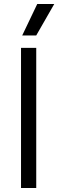

<svg xmlns="http://www.w3.org/2000/svg" viewBox="-20 -939 291 959"><path d="M85 -700H161V0H85ZM166 -919H251L161 -762H91Z"/></svg>

Font: Chakra Petch
Style: Regular
Weight: 400
Designer: Katatrad Aksorn Co.,Ltd.
Foundry: Cadson Demak Co.,Ltd.
Version: Version 1.000; ttfautohint (v1.6)